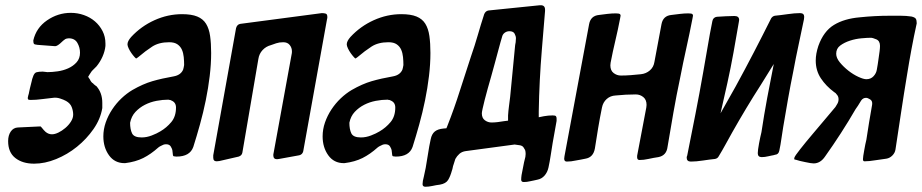

<svg xmlns="http://www.w3.org/2000/svg" viewBox="-20 -615 3515 732"><path d="M316 -322 322 -313Q324 -311 324 -309Q326 -307 328 -303Q331 -299 335 -297Q337 -294 340 -292Q342 -291 345 -288Q349 -286 348 -286Q370 -261 370 -223V-206V-203Q363 -161 336.5 -123Q310 -85 273.5 -55.5Q237 -26 194 -8.5Q151 9 110 9Q66 9 38.5 -12.5Q11 -34 11 -77Q11 -99 21 -113.5Q31 -128 48 -129L133 -133Q135 -133 136 -132Q137 -131 142 -125Q146 -121 147 -119Q149 -117 150.5 -115.5Q152 -114 154 -112Q165 -103 178 -103Q189 -103 202.5 -109.5Q216 -116 229 -127Q242 -138 250.5 -151.5Q259 -165 259 -178Q259 -192 253.5 -206.5Q248 -221 232 -230Q223 -235 209 -239.5Q195 -244 182 -242Q162 -240 139.5 -237Q117 -234 97 -234Q89 -234 87 -236V-237Q86 -238 86 -240V-243Q87 -245 87 -247.5Q87 -250 88 -252Q90 -257 91 -264Q92 -271 94 -278Q98 -292 100.5 -304Q103 -316 105 -320Q110 -337 119 -339.5Q128 -342 143 -342L161 -340Q178 -340 199.5 -343Q221 -346 240 -354.5Q259 -363 272 -377.5Q285 -392 285 -414Q285 -434 275 -451.5Q265 -469 242 -469Q238 -469 234.5 -468Q231 -467 229 -466Q223 -462 221 -460Q217 -457 209 -449Q196 -438 189 -439L123 -444Q111 -445 109 -448.5Q107 -452 107 -461Q118 -509 159.5 -537.5Q201 -566 250 -566Q276 -566 300 -557.5Q324 -549 342 -533.5Q360 -518 371 -496.5Q382 -475 382 -449V-440Q380 -420 371 -399.5Q362 -379 348 -362L343 -357L338 -352Q335 -349 332 -346Q329 -343 326 -338Q325 -336 324 -335Q323 -334 322 -332Z M501 -393 499 -392Q498 -392 492.5 -398Q487 -404 481 -412.5Q475 -421 470.5 -430.5Q466 -440 466 -446Q466 -458 480 -474Q518 -515 569 -538Q620 -561 674 -561Q710 -561 732 -552Q754 -543 765.5 -524.5Q777 -506 781 -478Q785 -450 785 -413Q785 -371 779.5 -325Q774 -279 764.5 -232.5Q755 -186 742.5 -141Q730 -96 717 -55Q704 -18 653 -18Q650 -18 648 -18.5Q646 -19 644 -19Q642 -19 641 -20Q639 -22 639 -26Q638 -31 638 -35Q638 -39 637 -43Q636 -48 631 -56.5Q626 -65 613 -65Q608 -65 603.5 -63.5Q599 -62 596 -60Q592 -58 589 -56.5Q586 -55 584 -53Q555 -27 526 -12.5Q497 2 457 7H455Q417 7 395.5 -23Q374 -53 374 -95Q374 -122 383 -148Q392 -174 407.5 -197.5Q423 -221 443 -240Q463 -259 485 -272Q525 -295 561 -305.5Q597 -316 643 -324Q669 -329 678 -349Q680 -355 682 -367Q682 -382 680.5 -397.5Q679 -413 673.5 -425.5Q668 -438 656.5 -446Q645 -454 625 -454Q586 -454 560.5 -437.5Q535 -421 508 -398Q506 -396 504 -395Q502 -394 501 -393ZM520 -91Q539 -91 558.5 -98.5Q578 -106 591 -114Q615 -128 633 -149.5Q651 -171 651 -205Q651 -225 633 -232Q630 -234 627 -234Q624 -234 622 -235Q600 -235 576.5 -230.5Q553 -226 532.5 -215.5Q512 -205 496.5 -188.5Q481 -172 476 -147Q476 -122 483.5 -106.5Q491 -91 520 -91Z M806 0Q793 0 793 -14V-23L880 -508Q884 -522 896 -524L1207 -565Q1216 -565 1222 -563Q1228 -561 1228 -550Q1228 -545 1227 -543L1136 -38Q1133 -26 1121 -23L1044 -9Q1042 -9 1040 -8.5Q1038 -8 1036 -8Q1022 -8 1022 -23Q1022 -28 1023 -31L1092 -409Q1093 -412 1093 -419Q1093 -433 1084.5 -443.5Q1076 -454 1060 -454Q1052 -454 1045.5 -453Q1039 -452 1033 -450Q1028 -448 1023 -446.5Q1018 -445 1013 -443Q994 -438 981 -424Q968 -410 965 -390L904 -33Q902 -22 890 -18L816 -1Q813 -1 810.5 -0.5Q808 0 806 0Z M1337 -393 1335 -392Q1334 -392 1328.5 -398Q1323 -404 1317 -412.5Q1311 -421 1306.5 -430.5Q1302 -440 1302 -446Q1302 -458 1316 -474Q1354 -515 1405 -538Q1456 -561 1510 -561Q1546 -561 1568 -552Q1590 -543 1601.5 -524.5Q1613 -506 1617 -478Q1621 -450 1621 -413Q1621 -371 1615.5 -325Q1610 -279 1600.5 -232.5Q1591 -186 1578.5 -141Q1566 -96 1553 -55Q1540 -18 1489 -18Q1486 -18 1484 -18.5Q1482 -19 1480 -19Q1478 -19 1477 -20Q1475 -22 1475 -26Q1474 -31 1474 -35Q1474 -39 1473 -43Q1472 -48 1467 -56.5Q1462 -65 1449 -65Q1444 -65 1439.5 -63.5Q1435 -62 1432 -60Q1428 -58 1425 -56.5Q1422 -55 1420 -53Q1391 -27 1362 -12.5Q1333 2 1293 7H1291Q1253 7 1231.5 -23Q1210 -53 1210 -95Q1210 -122 1219 -148Q1228 -174 1243.5 -197.5Q1259 -221 1279 -240Q1299 -259 1321 -272Q1361 -295 1397 -305.5Q1433 -316 1479 -324Q1505 -329 1514 -349Q1516 -355 1518 -367Q1518 -382 1516.5 -397.5Q1515 -413 1509.5 -425.5Q1504 -438 1492.5 -446Q1481 -454 1461 -454Q1422 -454 1396.5 -437.5Q1371 -421 1344 -398Q1342 -396 1340 -395Q1338 -394 1337 -393ZM1356 -91Q1375 -91 1394.5 -98.5Q1414 -106 1427 -114Q1451 -128 1469 -149.5Q1487 -171 1487 -205Q1487 -225 1469 -232Q1466 -234 1463 -234Q1460 -234 1458 -235Q1436 -235 1412.5 -230.5Q1389 -226 1368.5 -215.5Q1348 -205 1332.5 -188.5Q1317 -172 1312 -147Q1312 -122 1319.5 -106.5Q1327 -91 1356 -91Z M1682 -126 1686 -136Q1712 -202 1733 -268.5Q1754 -335 1776 -401Q1790 -441 1801.5 -481Q1813 -521 1826 -561Q1831 -573 1842 -575L2038 -595H2042Q2058 -595 2058 -578V-573Q2055 -537 2052 -500.5Q2049 -464 2046 -428Q2041 -368 2038 -309Q2035 -250 2034 -190V-168L2054 -172Q2071 -175 2087 -175Q2097 -175 2099.5 -172Q2102 -169 2102 -163V-154L2087 -70Q2083 -46 2079.5 -22.5Q2076 1 2071 24Q2067 42 2056 54.5Q2045 67 2029 70Q2022 72 2015.5 73Q2009 74 2001 76Q1989 79 1977 79Q1967 79 1967 70Q1967 55 1973 29Q1975 16 1978 3.5Q1981 -9 1983 -17Q1983 -19 1983.5 -22.5Q1984 -26 1984 -28Q1984 -37 1982 -43Q1980 -47 1976 -53Q1972 -59 1963 -61L1942 -64L1756 -39Q1741 -37 1731.5 -28.5Q1722 -20 1716 -9Q1714 -4 1712.5 2Q1711 8 1709 13Q1707 18 1706 24Q1705 30 1703 35Q1697 57 1688.5 71Q1680 85 1657 89Q1650 90 1643 91Q1636 92 1628 94Q1614 97 1602 97Q1591 97 1591 87Q1591 76 1596 58Q1598 50 1599.5 41.5Q1601 33 1603 25Q1608 -2 1612 -29.5Q1616 -57 1622 -84Q1626 -104 1637.5 -113.5Q1649 -123 1671 -125ZM1917 -155V-175Q1918 -192 1920.5 -210.5Q1923 -229 1925 -246Q1930 -296 1934.5 -344.5Q1939 -393 1944 -443Q1944 -446 1946 -454Q1946 -458 1946.5 -462Q1947 -466 1947 -469Q1947 -477 1942 -486.5Q1937 -496 1922 -496Q1912 -496 1904 -490Q1896 -484 1894 -474Q1892 -468 1888 -453.5Q1884 -439 1878.5 -418.5Q1873 -398 1866.5 -374Q1860 -350 1853 -325Q1846 -301 1839.5 -277.5Q1833 -254 1828 -234.5Q1823 -215 1820 -201Q1817 -187 1817 -183Q1817 -165 1828.5 -156.5Q1840 -148 1854 -148Q1865 -148 1877.5 -149.5Q1890 -151 1901 -153Z M2344 -561Q2345 -560 2345 -559Q2346 -558 2346 -555Q2346 -552 2344 -544Q2336 -502 2326 -460Q2316 -418 2308 -376Q2308 -374 2307.5 -371Q2307 -368 2307 -366Q2307 -346 2319.5 -336.5Q2332 -327 2347 -327Q2366 -327 2385 -328.5Q2404 -330 2423 -332Q2443 -334 2457.5 -346.5Q2472 -359 2475 -379L2502 -523Q2508 -555 2540 -558Q2556 -560 2572.5 -562Q2589 -564 2604 -564Q2617 -564 2620 -561Q2621 -560 2621 -559Q2622 -558 2622 -555Q2622 -552 2620 -544Q2609 -487 2596.5 -431Q2584 -375 2573 -318Q2559 -252 2547.5 -186.5Q2536 -121 2525 -55Q2521 -22 2490 -16Q2481 -15 2471.5 -13Q2462 -11 2452 -9Q2443 -7 2434.5 -6Q2426 -5 2418 -5Q2409 -5 2409 -16Q2409 -23 2410 -26L2444 -205Q2444 -207 2444.5 -210Q2445 -213 2445 -215Q2445 -235 2432.5 -245Q2420 -255 2404 -255Q2385 -255 2366 -254Q2347 -253 2327 -251Q2307 -250 2293 -237.5Q2279 -225 2275 -205Q2267 -166 2260.5 -127Q2254 -88 2248 -49Q2242 -15 2212 -10Q2204 -8 2194.5 -6.5Q2185 -5 2175 -3Q2166 -1 2157.5 0Q2149 1 2141 1Q2131 1 2131 -10Q2131 -12 2131.5 -14.5Q2132 -17 2132 -19L2226 -523Q2232 -555 2264 -558Q2279 -560 2295.5 -562Q2312 -564 2328 -564Q2340 -564 2344 -561Z M2727 -183 2785 -286Q2820 -350 2853.5 -414.5Q2887 -479 2920 -545Q2925 -553 2934 -555Q2955 -557 2982.5 -561Q3010 -565 3030 -565Q3046 -565 3046 -551Q3046 -548 3045.5 -545.5Q3045 -543 3045 -541Q3035 -492 3024.5 -443.5Q3014 -395 3005 -346Q2994 -292 2984.5 -238.5Q2975 -185 2966 -131Q2962 -108 2959 -85.5Q2956 -63 2951 -40Q2948 -26 2935 -25Q2929 -23 2922 -22Q2915 -21 2908 -19Q2896 -16 2884 -16Q2869 -16 2869 -31Q2869 -42 2874 -69Q2876 -80 2878.5 -91.5Q2881 -103 2883 -111Q2888 -144 2893.5 -177Q2899 -210 2905 -242L2930 -371L2881 -292Q2852 -247 2825 -202Q2798 -157 2772 -111Q2759 -88 2746.5 -65Q2734 -42 2720 -19Q2716 -11 2706 -9Q2686 -7 2660 -3Q2634 1 2614 1Q2598 1 2598 -14Q2598 -18 2600 -22Q2616 -102 2631.5 -181Q2647 -260 2661 -340Q2670 -389 2678 -437.5Q2686 -486 2696 -535Q2699 -549 2713 -551Q2730 -552 2746.5 -553Q2763 -554 2780 -554Q2798 -554 2798 -539Q2798 -537 2797.5 -535.5Q2797 -534 2797 -532Q2787 -473 2776.5 -415Q2766 -357 2753 -298Z M3008 -8Q3008 -13 3009 -15Q3011 -21 3031 -46.5Q3051 -72 3079 -105Q3106 -137 3130.5 -166Q3155 -195 3165 -207Q3168 -212 3172.5 -219.5Q3177 -227 3177 -237Q3177 -248 3169 -256Q3167 -260 3160 -264Q3129 -287 3109.5 -316.5Q3090 -346 3090 -384Q3090 -410 3100 -440Q3120 -496 3159.5 -520Q3199 -544 3258 -549Q3315 -555 3372 -555Q3392 -555 3413.5 -555Q3435 -555 3455 -552Q3468 -549 3471.5 -543.5Q3475 -538 3475 -526Q3464 -476 3455 -427.5Q3446 -379 3438 -329Q3426 -257 3415.5 -187Q3405 -117 3394 -45Q3392 -32 3382 -22Q3372 -12 3359 -10Q3341 -8 3317 -4Q3293 0 3276 0Q3270 0 3270 -8Q3270 -16 3275 -43Q3277 -54 3279 -64.5Q3281 -75 3283 -82Q3288 -116 3293.5 -149Q3299 -182 3305 -216Q3307 -230 3297.5 -236Q3288 -242 3282 -242Q3270 -242 3263 -231.5Q3256 -221 3251 -212L3242 -199Q3216 -154 3186 -107.5Q3156 -61 3126 -19Q3108 8 3082 8Q3073 8 3050 3Q3039 1 3029.5 -1.5Q3020 -4 3014 -6Q3010 -6 3008 -8ZM3168 -410Q3168 -394 3182 -377Q3196 -360 3214.5 -345.5Q3233 -331 3252.5 -322Q3272 -313 3283 -313Q3300 -313 3310.5 -324.5Q3321 -336 3323 -350Q3325 -359 3326.5 -370.5Q3328 -382 3330 -395Q3332 -408 3333.5 -420Q3335 -432 3335 -440Q3335 -459 3321 -465Q3307 -471 3300 -471Q3287 -471 3264.5 -469Q3242 -467 3220.5 -460Q3199 -453 3183.5 -441.5Q3168 -430 3168 -410Z"/></svg>

Font: Bangerz
Style: Regular
Weight: 400
Designer: vernon adams
Foundry: Vernon Adams
Version: Version 2.10;February 7, 2025;FontCreator 13.0.0.2683 64-bit